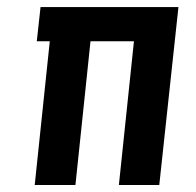

<svg xmlns="http://www.w3.org/2000/svg" viewBox="-20 -528 558 548"><path d="M362.3 -410.2H238.3L195.3 0H79.1L122.1 -410.2H85L95.7 -507.8H489.3L434.6 0H319.3Z"/></svg>

Font: Puritan
Style: BoldItalic
Weight: 700
Version: 2.1